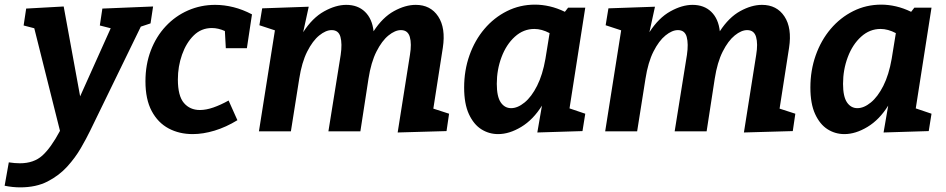

<svg xmlns="http://www.w3.org/2000/svg" viewBox="-76 -567 4085 829"><path d="M-56 235 -38 134Q-25 136 -13 137Q-1 138 10 138Q70 138 107 104.5Q144 71 183 -2L72 -445L26 -457L37 -530L199 -539L270 -151L402 -445L355 -457L366 -530L585 -539L574 -466L532 -452L313 -2Q297 31 273 72.5Q249 114 214 152.5Q179 191 129.5 216.5Q80 242 11 242Q-21 242 -56 235Z M756 12Q698 12 652 -12.5Q606 -37 579 -87.5Q552 -138 552 -216Q552 -288 575 -348.5Q598 -409 639.5 -453.5Q681 -498 736 -522Q791 -546 853 -546Q892 -546 932 -536Q972 -526 1012 -505L990 -359H899L895 -433Q866 -446 839 -446Q793 -446 760.5 -414Q728 -382 710 -331Q692 -280 692 -224Q692 -153 718 -122.5Q744 -92 787 -92Q814 -92 845.5 -103Q877 -114 911 -133L949 -48Q900 -18 850.5 -3Q801 12 756 12Z M1641 5 1694 -330Q1702 -378 1693.5 -407.5Q1685 -437 1655 -437Q1630 -437 1601.5 -414Q1573 -391 1549.5 -344.5Q1526 -298 1515 -227L1480 0H1342L1395 -330Q1402 -378 1394 -407.5Q1386 -437 1356 -437Q1331 -437 1302.5 -414Q1274 -391 1250.5 -344.5Q1227 -298 1216 -227L1180 0H1042L1111 -436L1044 -458L1056 -531L1257 -538L1233 -428Q1273 -490 1323.5 -518Q1374 -546 1419 -546Q1469 -546 1500 -516Q1531 -486 1537 -432Q1576 -492 1625 -519Q1674 -546 1719 -546Q1783 -546 1816 -496Q1849 -446 1836 -361L1795 -98L1863 -76L1852 -1Z M2075 12Q2035 12 2002 -9Q1969 -30 1948.5 -74.5Q1928 -119 1928 -189Q1928 -263 1951 -328Q1974 -393 2015.5 -442Q2057 -491 2113 -519Q2169 -547 2234 -547Q2265 -547 2297.5 -539.5Q2330 -532 2363 -516L2377 -534H2451L2383 -99L2451 -76L2439 -1L2244 5L2264 -111Q2226 -50 2174.5 -19Q2123 12 2075 12ZM2131 -100Q2159 -100 2189 -124.5Q2219 -149 2243 -196.5Q2267 -244 2279 -313L2297 -424Q2263 -442 2231 -442Q2184 -442 2147 -408.5Q2110 -375 2089.5 -320.5Q2069 -266 2069 -205Q2069 -150 2086 -125Q2103 -100 2131 -100Z M3136 5 3189 -330Q3197 -378 3188.5 -407.5Q3180 -437 3150 -437Q3125 -437 3096.5 -414Q3068 -391 3044.5 -344.5Q3021 -298 3010 -227L2975 0H2837L2890 -330Q2897 -378 2889 -407.5Q2881 -437 2851 -437Q2826 -437 2797.5 -414Q2769 -391 2745.5 -344.5Q2722 -298 2711 -227L2675 0H2537L2606 -436L2539 -458L2551 -531L2752 -538L2728 -428Q2768 -490 2818.5 -518Q2869 -546 2914 -546Q2964 -546 2995 -516Q3026 -486 3032 -432Q3071 -492 3120 -519Q3169 -546 3214 -546Q3278 -546 3311 -496Q3344 -446 3331 -361L3290 -98L3358 -76L3347 -1Z M3570 12Q3530 12 3497 -9Q3464 -30 3443.5 -74.5Q3423 -119 3423 -189Q3423 -263 3446 -328Q3469 -393 3510.5 -442Q3552 -491 3608 -519Q3664 -547 3729 -547Q3760 -547 3792.5 -539.5Q3825 -532 3858 -516L3872 -534H3946L3878 -99L3946 -76L3934 -1L3739 5L3759 -111Q3721 -50 3669.5 -19Q3618 12 3570 12ZM3626 -100Q3654 -100 3684 -124.5Q3714 -149 3738 -196.5Q3762 -244 3774 -313L3792 -424Q3758 -442 3726 -442Q3679 -442 3642 -408.5Q3605 -375 3584.5 -320.5Q3564 -266 3564 -205Q3564 -150 3581 -125Q3598 -100 3626 -100Z"/></svg>

Font: Bitter
Style: Bold Italic
Weight: 700
Italic angle: -9°
Designer: Sol Matas, and Bitter project Authors
Foundry: Sol Matas
Version: Version 2.001